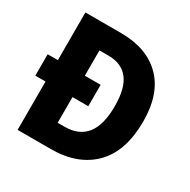

<svg xmlns="http://www.w3.org/2000/svg" viewBox="-160 -863 998 1011"><g transform="rotate(30 338.5 -357.0)"><path d="M293 -714Q450 -714 538.5 -625.5Q627 -537 627 -369Q627 -187 534 -93.5Q441 0 277 0H76V-294H14V-424H76V-714ZM295 -578H240V-424H336V-294H240V-138H282Q457 -138 457 -363Q457 -474 415.5 -526Q374 -578 295 -578Z"/></g></svg>

Font: Noto Sans Arabic SemCond ExtBd
Style: Regular
Weight: 800
Width: 4
Designer: Monotype Design Team, Nadine Chahine, Nizar Qandah and Khaled Hosny
Foundry: Monotype Imaging Inc.
Version: Version 2.012; ttfautohint (v1.8.4.7-5d5b)